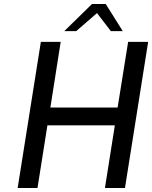

<svg xmlns="http://www.w3.org/2000/svg" viewBox="-20 -948 767 968"><path d="M186 -737H286L234 -406H573L626 -737H727L610 0H509L559 -316H219L169 0H69ZM444 -928H513L599 -791H539L469 -882L364 -791H304Z"/></svg>

Font: Exo Medium
Style: Italic
Weight: 500
Italic angle: -9°
Designer: Natanael Gama
Foundry: Natanael Gama
Version: Version 1.500; ttfautohint (v1.6)